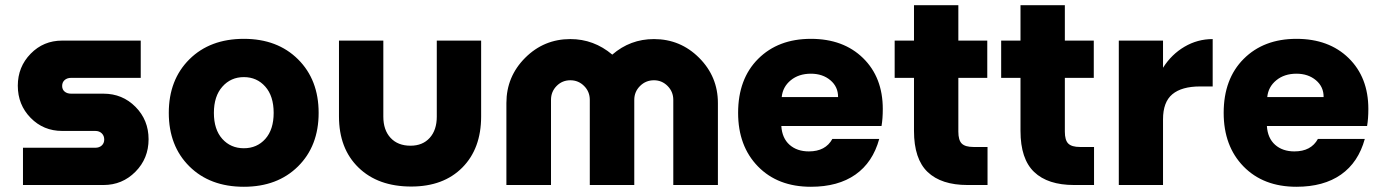

<svg xmlns="http://www.w3.org/2000/svg" viewBox="-20 -715 5338 742"><path d="M68.8 0V-144H348.1Q363.8 -144 373.3 -152.8Q382.8 -161.6 382.8 -175.8Q382.8 -190.4 373.3 -199.7Q363.8 -209 348.1 -209H220.2Q147.9 -209 98.4 -259.5Q48.8 -310.1 48.8 -383.8Q48.8 -456.5 98.4 -507.3Q147.9 -558.1 220.2 -558.1H523.9V-414.1H254.9Q239.3 -414.1 229.7 -405.5Q220.2 -397 220.2 -382.8Q220.2 -369.1 229.7 -361.1Q239.3 -353 254.9 -353H379.9Q453.1 -353 503.7 -302Q554.2 -251 554.2 -176.8Q554.2 -102.5 503.4 -51.3Q452.6 0 379.9 0Z M922.4 6.8Q791.5 6.8 711.9 -72Q632.3 -150.9 632.3 -278.8Q632.3 -406.7 711.9 -485.8Q791.5 -564.9 922.4 -564.9Q1052.2 -564.9 1131.8 -485.8Q1211.4 -406.7 1211.4 -278.8Q1211.4 -150.9 1131.8 -72Q1052.2 6.8 922.4 6.8ZM1037.6 -278.8Q1037.6 -343.8 1005.1 -380.4Q972.7 -417 922.4 -417Q872.1 -417 839.4 -380.1Q806.6 -343.3 806.6 -278.8Q806.6 -214.4 839.1 -178.2Q871.6 -142.1 922.4 -142.1Q973.1 -142.1 1005.4 -178.2Q1037.6 -214.4 1037.6 -278.8Z M1569.3 5.9Q1440.9 5.9 1365.5 -67.4Q1290 -140.6 1290 -265.1V-558.1H1461.4V-264.2Q1461.4 -212.4 1489.5 -182.1Q1517.6 -151.9 1566.4 -151.9Q1613.3 -151.9 1640.6 -182.1Q1668 -212.4 1668 -264.2V-558.1H1839.4V-265.1Q1839.4 -140.6 1766.6 -67.4Q1693.8 5.9 1569.3 5.9Z M1937 -316.9Q1937 -418.9 2009.5 -491.5Q2082 -564 2184.1 -564Q2274.9 -564 2346.2 -503.9Q2415.5 -564 2507.3 -564Q2609.4 -564 2681.9 -491.5Q2754.4 -418.9 2754.4 -316.9V0H2582V-329.1Q2582 -360.4 2560.1 -382.6Q2538.1 -404.8 2507.3 -404.8Q2475.6 -404.8 2453.4 -382.6Q2431.2 -360.4 2431.2 -329.1V0H2259.3V-329.1Q2259.3 -360.8 2237.3 -382.8Q2215.3 -404.8 2184.1 -404.8Q2152.8 -404.8 2131.1 -382.8Q2109.4 -360.8 2109.4 -329.1V0H1937Z M3113.8 6.8Q2985.8 6.8 2909.2 -71.8Q2832.5 -150.4 2832.5 -278.8Q2832.5 -410.2 2909.9 -487.5Q2987.3 -564.9 3113.8 -564.9Q3239.3 -564.9 3315.4 -490.5Q3391.6 -416 3391.6 -293.9Q3391.6 -256.3 3386.7 -228H2999.5Q3002.4 -181.2 3031.2 -155.5Q3060.1 -129.9 3106 -129.9Q3170.4 -129.9 3196.8 -178.2H3377.9Q3353 -87.4 3285.9 -40.3Q3218.8 6.8 3113.8 6.8ZM3001 -339.8H3218.8Q3219.2 -379.4 3189.2 -404.8Q3159.2 -430.2 3113.8 -430.2Q3066.9 -430.2 3035.9 -404.8Q3004.9 -379.4 3001 -339.8Z M3796.4 0H3719.2Q3617.7 0 3564.9 -50.3Q3512.2 -100.6 3512.2 -209V-414.1H3437.5V-558.1H3512.2V-694.8H3683.6V-558.1H3795.4V-414.1H3683.6V-206.1Q3683.6 -173.3 3696.8 -160.2Q3710 -147 3742.2 -147H3796.4Z M4208 0H4130.9Q4029.3 0 3976.6 -50.3Q3923.8 -100.6 3923.8 -209V-414.1H3849.1V-558.1H3923.8V-694.8H4095.2V-558.1H4207V-414.1H4095.2V-206.1Q4095.2 -173.3 4108.4 -160.2Q4121.6 -147 4153.8 -147H4208Z M4303.7 0V-558.1H4474.6V-453.1Q4507.3 -504.9 4557.6 -534.4Q4607.9 -564 4666.5 -564V-380.9H4617.7Q4546.9 -380.9 4510.7 -350.8Q4474.6 -320.8 4474.6 -253.9V0Z M4990.2 6.8Q4862.3 6.8 4785.6 -71.8Q4709 -150.4 4709 -278.8Q4709 -410.2 4786.4 -487.5Q4863.8 -564.9 4990.2 -564.9Q5115.7 -564.9 5191.9 -490.5Q5268.1 -416 5268.1 -293.9Q5268.1 -256.3 5263.2 -228H4876Q4878.9 -181.2 4907.7 -155.5Q4936.5 -129.9 4982.4 -129.9Q5046.9 -129.9 5073.2 -178.2H5254.4Q5229.5 -87.4 5162.4 -40.3Q5095.2 6.8 4990.2 6.8ZM4877.4 -339.8H5095.2Q5095.7 -379.4 5065.7 -404.8Q5035.6 -430.2 4990.2 -430.2Q4943.4 -430.2 4912.4 -404.8Q4881.3 -379.4 4877.4 -339.8Z"/></svg>

Font: Biathlonist
Style: Bold
Weight: 700
Designer: Go4gold
Foundry: Go4gold
Version: Version 3.010;FEAKit 1.0